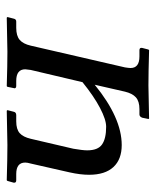

<svg xmlns="http://www.w3.org/2000/svg" viewBox="35 -506 472 583"><g transform="rotate(90 271.5 -215.0)"><path d="M192.9 -71.8Q190.9 -58.1 190.9 -55.2Q190.9 -27.8 226.1 -27.8H242.2Q245.6 -27.8 247.6 -25.6Q249.5 -23.4 248 -20L244.1 -1L242.2 1Q177.2 -1 138.2 -1L34.2 1L32.2 -1L37.1 -20Q38.6 -27.8 45.9 -27.8H64.9Q89.4 -27.8 101.6 -38.3Q113.8 -48.8 119.1 -71.8L185.1 -357.9Q187 -369.6 187 -375Q187 -401.9 151.9 -401.9H132.8Q124.5 -401.9 126 -410.2L130.9 -429.2L132.8 -431.2Q201.2 -429.2 240.2 -429.2L340.8 -431.2L341.8 -429.2L337.9 -410.2Q334.5 -401.9 328.1 -401.9H312Q288.1 -401.9 276.1 -391.1Q264.2 -380.4 258.8 -357.9L237.8 -266.1Q338.4 -348.1 420.9 -348.1Q464.4 -348.1 487.8 -322.8Q511.2 -297.4 511.2 -249Q511.2 -222.7 503.9 -189.9L477.1 -71.8Q474.1 -61.5 474.1 -55.2Q474.1 -27.8 508.8 -27.8H527.8Q535.2 -27.8 535.2 -22V-20L529.8 -1L527.8 1Q460 -1 420.9 -1L316.9 1L314.9 -1L319.8 -20Q321.3 -27.8 330.1 -27.8H349.1Q373 -27.8 384.8 -38.3Q396.5 -48.8 401.9 -71.8L432.1 -201.2Q437 -229.5 437 -243.2Q437 -275.9 419.2 -288.3Q401.4 -300.8 365.2 -300.8Q343.8 -300.8 308.3 -282.2Q272.9 -263.7 230 -229Z"/></g></svg>

Font: Common Serif News
Style: Italic
Weight: 450
Italic angle: -12°
Designer: Philipp H. Poll, Khaled Hosny
Foundry: Stefan Peev, Context Ltd.
Version: Version 1.026